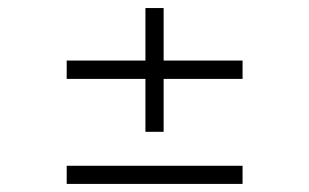

<svg xmlns="http://www.w3.org/2000/svg" viewBox="-20 -455 765 475"><path d="M384.8 -259.8V-128.9H339.8V-259.8H145V-305.2H339.8V-435.1H384.8V-305.2H580.1V-259.8ZM145 0V-44.9H580.1V0Z"/></svg>

Font: Scheherazade Rohingya
Style: Regular
Weight: 400
Designer: SIL International
Foundry: SIL International
Version: Version 2.000 (build 440/429)